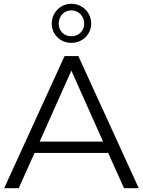

<svg xmlns="http://www.w3.org/2000/svg" viewBox="-20 -997 757 1017"><path d="M358 -770C418 -770 463 -816 463 -872C463 -929 418 -977 358 -977C299 -977 254 -929 254 -872C254 -816 298 -770 358 -770ZM358 -942C397 -942 426 -911 426 -872C426 -834 398 -805 358 -805C318 -805 291 -834 291 -872C291 -912 319 -942 358 -942ZM637 0H715L395 -700H322L2 0H79L163 -187H553ZM190 -247 358 -623 526 -247Z"/></svg>

Font: Montserrat Lite
Style: Regular
Weight: 400
Designer: Julieta Ulanovsky
Foundry: Julieta Ulanovsky
Version: Version 7.200;PS 007.200;hotconv 1.0.88;makeotf.lib2.5.64775